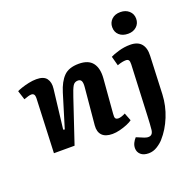

<svg xmlns="http://www.w3.org/2000/svg" viewBox="-167 -957 1392 1364"><g transform="rotate(-20 529.0 -275.0)"><path d="M688 -34Q674 -23 647.5 -12Q621 -1 591 6.5Q561 14 535 14Q482 14 457 -12Q432 -38 436 -86L462 -366Q465 -398 458 -412.5Q451 -427 432 -427Q406 -427 393 -405Q380 -383 362 -328L252 0H96L113 -411Q114 -447 87 -447Q77 -447 63 -443Q49 -439 30 -432L8 -501Q19 -507 44 -515.5Q69 -524 99.5 -530.5Q130 -537 158 -537Q213 -537 234.5 -508Q256 -479 250 -431L215 -135L226 -132L303 -384Q326 -459 364.5 -498Q403 -537 478 -537Q551 -537 582.5 -495.5Q614 -454 608 -379L587 -120Q584 -94 590 -85Q596 -76 613 -76Q623 -76 638 -81Q653 -86 665 -93ZM791 -699Q791 -734 815.5 -757.5Q840 -781 881 -781Q921 -781 946.5 -758Q972 -735 972 -699Q972 -663 947 -640Q922 -617 883 -617Q841 -617 816 -639.5Q791 -662 791 -699ZM963 -128Q959 -44 927 35Q895 114 844 171Q825 193 794.5 212Q764 231 730 231Q691 231 670 212Q649 193 649 164Q649 144 658 125.5Q667 107 681 92L734 114Q763 126 781.5 119Q800 112 804 83Q807 59 808 34.5Q809 10 811 -23L828 -405Q829 -429 822.5 -437.5Q816 -446 801 -446Q789 -446 773.5 -443Q758 -440 736 -432L717 -503Q737 -514 780 -526.5Q823 -539 867 -539Q924 -539 951 -507Q978 -475 975 -416Z"/></g></svg>

Font: Literata 7pt
Style: Bold Italic
Weight: 700
Italic angle: -2°
Designer: Latin by Veronika Burian and Jose Scaglione. Greek by Irene Vlachou. Cyrillic by Vera Evstafieva
Foundry: TypeTogether
Version: Version 3.002